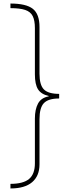

<svg xmlns="http://www.w3.org/2000/svg" viewBox="-20 -886 384 1084"><path d="M39 -866Q127 -866 165 -836.5Q203 -807 203 -733V-470Q203 -406 228 -381Q253 -356 314 -356V-330Q253 -330 228 -304Q203 -278 203 -213V42Q203 107 161.5 142.5Q120 178 39 178V152Q111 152 144 124.5Q177 97 177 36V-217Q177 -268 194.5 -301Q212 -334 255 -342V-344Q212 -354 194.5 -382Q177 -410 177 -466V-727Q177 -771 164.5 -795.5Q152 -820 122 -830Q92 -840 39 -840Z"/></svg>

Font: Noto Sans Malayalam UI ExtraCondensed Thin
Style: Regular
Weight: 100
Width: 2
Designer: Jelle Bosma - Monotype Design Team
Foundry: Monotype Imaging Inc.
Version: Version 2.104; ttfautohint (v1.8.4.7-5d5b)